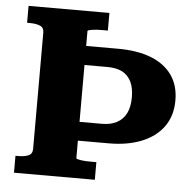

<svg xmlns="http://www.w3.org/2000/svg" viewBox="-51 -762 831 814"><g transform="rotate(5 364.5 -355.0)"><path d="M382 -710H38V-638H49Q76 -638 93 -631Q110 -624 110 -602V-108Q110 -86 93 -79Q76 -72 49 -72H38V0H382V-75H358Q347 -75 336 -75.5Q325 -76 316 -77.5Q307 -79 301.5 -80.5Q296 -82 296 -85V-625Q296 -628 301.5 -629.5Q307 -631 316 -632.5Q325 -634 336 -634.5Q347 -635 358 -635H382ZM693 -365Q693 -429 661.5 -473Q630 -517 572 -539.5Q514 -562 431 -562H219V-481H394Q431 -481 456 -468.5Q481 -456 494.5 -429.5Q508 -403 508 -362Q508 -321 494.5 -294Q481 -267 455 -253Q429 -239 391 -239H228V-159H427Q508 -159 568 -183.5Q628 -208 660.5 -254Q693 -300 693 -365Z"/></g></svg>

Font: Roboto Serif 20pt
Style: Bold
Weight: 700
Version: Version 1.008